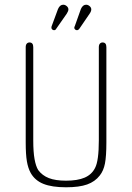

<svg xmlns="http://www.w3.org/2000/svg" viewBox="-20 -784 560 814"><path d="M431 -180V-584Q431 -594 427 -599Q423 -604 415 -604Q408 -604 403.5 -599Q399 -594 399 -584V-189Q399 -146 395 -116.5Q391 -87 383 -72Q369 -44 339 -31Q309 -18 260 -18Q215 -18 187 -29Q159 -40 142 -63Q132 -79 126.5 -109.5Q121 -140 121 -189V-584Q121 -594 117 -599Q113 -604 105 -604Q98 -604 93.5 -599Q89 -594 89 -584V-180Q89 -129 94 -100Q99 -71 110 -51Q128 -19 164 -4.5Q200 10 260 10Q316 10 349.5 -2Q383 -14 403 -40Q419 -60 425 -91Q431 -122 431 -180ZM248 -764Q241 -764 235.5 -759.5Q230 -755 226 -746L199 -673Q198 -671 198 -666Q198 -662 201.5 -659Q205 -656 209 -656Q212 -656 214.5 -657.5Q217 -659 219 -663L263 -726Q270 -737 270 -744Q270 -752 263 -758Q256 -764 248 -764ZM345 -764Q338 -764 332.5 -759.5Q327 -755 323 -746L297 -673Q296 -672 295.5 -670Q295 -668 295 -666Q295 -662 298.5 -659Q302 -656 306 -656Q309 -656 311.5 -657.5Q314 -659 317 -663L360 -726Q367 -736 367 -744Q367 -752 360 -758Q353 -764 345 -764Z"/></svg>

Font: Beiruti ExtraLight
Style: Regular
Weight: 250
Designer: Arlette Boutros
Foundry: Boutros
Version: Version 1.41